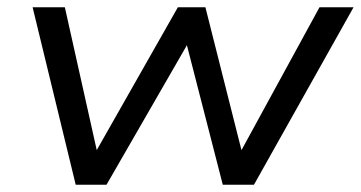

<svg xmlns="http://www.w3.org/2000/svg" viewBox="-20 -510 996 530"><path d="M189 0 70 -490H159L251 -78H237L471 -490H547L651 -78H637L862 -490H956L681 0H595L487 -420H516L274 0Z"/></svg>

Font: Nunito Sans 10pt SemiExpanded
Style: Italic
Weight: 400
Width: 6
Italic angle: -9°
Designer: Vernon Adams
Foundry: Vernon Adams
Version: Version 3.101;gftools[0.9.27]